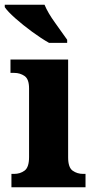

<svg xmlns="http://www.w3.org/2000/svg" viewBox="-35 -786 397 806"><path d="M13 0H324V-56H314Q289 -56 270 -69.5Q251 -83 251 -125V-536H9V-480H25Q49 -480 68 -467Q87 -454 87 -415V-127Q87 -84 68.5 -70Q50 -56 24 -56H13ZM171 -606H247V-619Q227 -648 196.5 -690Q166 -732 152 -766H-15V-756Q-3 -738 29 -709.5Q61 -681 100 -652.5Q139 -624 171 -606Z"/></svg>

Font: Noto Serif SemiCondensed Extra
Style: Regular
Weight: 800
Width: 4
Designer: Monotype Design Team
Foundry: Monotype Imaging Inc.
Version: Version 1.002